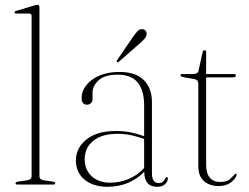

<svg xmlns="http://www.w3.org/2000/svg" viewBox="-20 -744 1002 774"><path d="M139 -715.5V-34.5Q139 -19.5 157.5 -17L192.5 -12Q202.5 -10.5 202.5 -5Q202.5 0 194 0H50.5Q42.5 0 42.5 -5Q42.5 -10.5 53.5 -12L89 -17Q107.5 -20 107.5 -34V-679Q107.5 -689.5 97.5 -689.5H47Q38.5 -689.5 38.5 -694Q38.5 -698.5 47 -700.5L115 -721Q125.5 -724.5 131 -724.5Q139 -724.5 139 -715.5Z M286 -98Q286 -147.5 328.5 -181.8Q371 -216 446 -216Q480.5 -216 508.8 -210Q537 -204 561 -195V-319Q561 -443 455.5 -443Q402 -443 377.5 -420.2Q353 -397.5 353 -371.5V-346Q353 -333.5 346.2 -327.8Q339.5 -322 330.5 -322Q309 -322 309 -349.5Q309 -376 327.5 -400Q346 -424 380 -439Q414 -454 460.5 -454Q527.5 -454 560 -421Q592.5 -388 592.5 -333V-47.5Q592.5 -24.5 599.8 -15.2Q607 -6 618.5 -6Q631.5 -6 637.5 -12Q643.5 -18 646.5 -25Q649 -30 652.5 -30Q656.5 -30 656.5 -24Q656.5 -12.5 645.5 -1.8Q634.5 9 614 9Q561.5 9 561.5 -51.5Q502 9 413 9Q356 9 321 -19.8Q286 -48.5 286 -98ZM321.5 -103Q321.5 -59 350 -33.2Q378.5 -7.5 424 -7.5Q461.5 -7.5 497.2 -22Q533 -36.5 561 -66.5V-183.5Q537.5 -192.5 511 -198.5Q484.5 -204.5 453.5 -204.5Q390 -204.5 355.8 -176.2Q321.5 -148 321.5 -103ZM513.5 -591.5Q525 -608 533.8 -617.8Q542.5 -627.5 553.5 -626.5Q562.5 -626 567.2 -620Q572 -614 571 -606Q570.5 -596.5 562.8 -587.8Q555 -579 543.5 -569L459 -495Q455 -491.5 451.5 -494Q448.5 -496 452.5 -502Z M763 -425.5 721 -432.5Q707.5 -435.5 707.5 -440.5Q707.5 -445.5 714.5 -445.5H756Q777.5 -445.5 780 -458L796.5 -532Q798.5 -541.5 804.5 -541.5Q811 -541.5 811 -535.5V-445.5H922.5Q931 -445.5 931 -439.5Q931 -432 916.5 -432H811V-78.5Q811 -45 825.8 -27.8Q840.5 -10.5 866.5 -10.5Q896 -10.5 907.5 -22.5Q919 -34.5 929 -43.5Q934.5 -45 934 -38Q928 -20.5 908.8 -7.2Q889.5 6 861.5 6Q825.5 6 802.5 -13.8Q779.5 -33.5 779.5 -74V-406.5Q779.5 -422 763 -425.5Z"/></svg>

Font: Fraunces 72pt Thin
Style: Regular
Weight: 100
Version: Version 1.000;[b76b70a41]